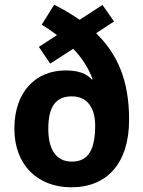

<svg xmlns="http://www.w3.org/2000/svg" viewBox="-20 -785 608 815"><path d="M210 -765 157 -680C181 -666 201 -652 222 -636L145 -586L193 -515L291 -578C328 -539 355 -498 373 -449L370 -447C348 -473 312 -486 258 -486C133 -486 41 -397 41 -239C41 -85 139 10 283 10C436 10 528 -94 528 -277C528 -442 480 -554 388 -644L464 -694L415 -764L318 -701C284 -725 247 -746 210 -765ZM285 -376C354 -376 384 -322 384 -253C384 -151 356 -99 285 -99C215 -99 185 -155 185 -238C185 -330 215 -376 285 -376Z"/></svg>

Font: Noto Sans Malayalam SemiCondensed
Style: Bold
Weight: 700
Width: 4
Designer: Jelle Bosma - Monotype Design Team
Foundry: Monotype Imaging Inc.
Version: Version 2.104